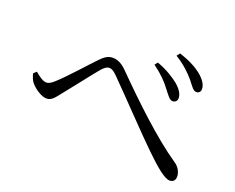

<svg xmlns="http://www.w3.org/2000/svg" viewBox="-104 -880 1207 988"><g transform="rotate(20 500.0 -385.5)"><path d="M874 -544C889 -544 897 -554 897 -568C897 -592 881 -616 851 -641C826 -661 786 -684 728 -702L715 -685C764 -655 799 -621 823 -592C846 -563 857 -544 874 -544ZM775 -458C789 -458 799 -466 800 -481C801 -503 787 -527 759 -551C732 -573 692 -599 637 -619L624 -603C674 -566 701 -537 724 -506C746 -478 759 -458 775 -458ZM901 -69C920 -69 931 -81 931 -101C931 -126 915 -153 891 -168C767 -252 614 -398 489 -524C459 -554 435 -563 410 -563C385 -563 365 -548 344 -526C310 -491 225 -395 179 -353C160 -335 146 -326 132 -326C115 -326 92 -341 68 -362L52 -347C58 -328 63 -311 75 -298C96 -274 134 -249 161 -249C189 -249 203 -271 228 -302C265 -347 343 -449 374 -485C390 -502 401 -508 412 -508C425 -508 437 -501 456 -482C532 -406 694 -235 757 -175C824 -110 873 -69 901 -69Z"/></g></svg>

Font: Source Han Serif CN
Style: Regular
Weight: 400
Designer: Ryoko NISHIZUKA 西塚涼子 (kana & ideographs); Frank Grießhammer (Latin, Greek & Cyrillic); Wenlong ZHANG 张文龙 (bopomofo); San
Foundry: Adobe
Version: Version 2.003;hotconv 1.1.1;makeotfexe 2.6.0